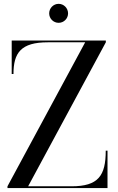

<svg xmlns="http://www.w3.org/2000/svg" viewBox="-20 -956 600 976"><path d="M230 -888C230 -861.5 251.5 -840 278 -840C304.5 -840 326 -861.5 326 -888C326 -914.5 304.5 -936.5 278 -936.5C251.5 -936.5 230 -914.5 230 -888ZM39.5 -750V-580H48.5C48.5 -687 86 -741 223 -741H413L18 -9V0H526.5V-190H517.5C517.5 -63 480 -9 343.5 -9H123L518 -741V-750Z"/></svg>

Font: Bodoni* 24
Style: Regular
Weight: 400
Version: Version 2.3